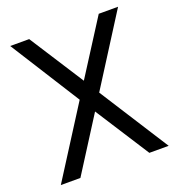

<svg xmlns="http://www.w3.org/2000/svg" viewBox="-138 -884 930 999"><g transform="rotate(-20 327.5 -385.0)"><path d="M519 -770H626L380.9 -383.8L626 0H519L327.1 -298.8L137.2 0H28.8L272.9 -383.8L28.8 -770H133.8L327.1 -469.2Z"/></g></svg>

Font: Junction Regular
Style: Regular
Weight: 500
Designer: Caroline Hadilaksono
Foundry: Caroline Hadilaksono
Version: Version 1.056